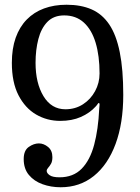

<svg xmlns="http://www.w3.org/2000/svg" viewBox="-20 -780 590 810"><path d="M177 -59Q177 -65.5 183 -72Q189 -78.5 195 -88.8Q201 -99 201 -117Q201 -145 182.8 -160Q164.5 -175 144 -175Q122.5 -175 101.2 -160Q80 -145 80 -109Q80 -68 102 -41.8Q124 -15.5 159.5 -2.8Q195 10 236 10Q316.5 10 375.8 -37.5Q435 -85 467.5 -172.5Q500 -260 500 -380Q500 -487 485.2 -560Q470.5 -633 440.8 -677Q411 -721 366.2 -740.5Q321.5 -760 261 -760Q208 -760 165.5 -744.2Q123 -728.5 92.8 -697.5Q62.5 -666.5 46.2 -620.8Q30 -575 30 -515Q30 -432.5 58 -378.2Q86 -324 132.2 -297Q178.5 -270 234 -270Q283.5 -270 321 -286.5Q358.5 -303 383.5 -330.5Q390 -337.5 392.5 -342Q395 -346.5 398 -345Q400.5 -343.5 400 -338Q399.5 -332.5 398.5 -320Q394.5 -234 377.2 -169.2Q360 -104.5 324.5 -68.2Q289 -32 231 -32Q202 -32 189.5 -40.8Q177 -49.5 177 -59ZM130 -515Q130 -569.5 141.8 -615Q153.5 -660.5 180 -687.8Q206.5 -715 251 -715Q300.5 -715 333.8 -684.8Q367 -654.5 383.5 -599.5Q400 -544.5 400 -470Q400 -430 381.2 -395.5Q362.5 -361 330 -340Q297.5 -319 256 -319Q197 -319 163.5 -374.2Q130 -429.5 130 -515Z"/></svg>

Font: Besley
Style: Regular
Weight: 400
Designer: Owen Earl
Foundry: indestructible type*
Version: Version 4.000